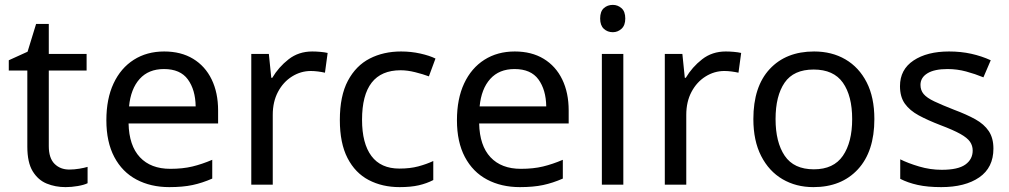

<svg xmlns="http://www.w3.org/2000/svg" viewBox="-20 -757 4137 787"><path d="M264 -62Q284 -62 305 -65.5Q326 -69 339 -73V-6Q325 1 299 5.5Q273 10 249 10Q207 10 171.5 -4.5Q136 -19 114 -55Q92 -91 92 -156V-468H16V-510L93 -545L128 -659H180V-536H335V-468H180V-158Q180 -109 203.5 -85.5Q227 -62 264 -62Z M653 -546Q722 -546 771.5 -516Q821 -486 847.5 -431.5Q874 -377 874 -304V-251H507Q509 -160 553.5 -112.5Q598 -65 678 -65Q729 -65 768.5 -74.5Q808 -84 850 -102V-25Q809 -7 769 1.5Q729 10 674 10Q598 10 539.5 -21Q481 -52 448.5 -113.5Q416 -175 416 -264Q416 -352 445.5 -415Q475 -478 528.5 -512Q582 -546 653 -546ZM652 -474Q589 -474 552.5 -433.5Q516 -393 509 -321H782Q781 -389 750 -431.5Q719 -474 652 -474Z M1260 -546Q1275 -546 1292.5 -544.5Q1310 -543 1323 -540L1312 -459Q1299 -462 1283.5 -464Q1268 -466 1254 -466Q1213 -466 1177 -443.5Q1141 -421 1119.5 -380.5Q1098 -340 1098 -286V0H1010V-536H1082L1092 -438H1096Q1122 -482 1163 -514Q1204 -546 1260 -546Z M1618 10Q1547 10 1491.5 -19Q1436 -48 1404.5 -109Q1373 -170 1373 -265Q1373 -364 1406 -426Q1439 -488 1495.5 -517Q1552 -546 1624 -546Q1665 -546 1703 -537.5Q1741 -529 1765 -517L1738 -444Q1714 -453 1682 -461Q1650 -469 1622 -469Q1464 -469 1464 -266Q1464 -169 1502.5 -117.5Q1541 -66 1617 -66Q1661 -66 1694.5 -75Q1728 -84 1756 -97V-19Q1729 -5 1696.5 2.5Q1664 10 1618 10Z M2090 -546Q2159 -546 2208.5 -516Q2258 -486 2284.5 -431.5Q2311 -377 2311 -304V-251H1944Q1946 -160 1990.5 -112.5Q2035 -65 2115 -65Q2166 -65 2205.5 -74.5Q2245 -84 2287 -102V-25Q2246 -7 2206 1.5Q2166 10 2111 10Q2035 10 1976.5 -21Q1918 -52 1885.5 -113.5Q1853 -175 1853 -264Q1853 -352 1882.5 -415Q1912 -478 1965.5 -512Q2019 -546 2090 -546ZM2089 -474Q2026 -474 1989.5 -433.5Q1953 -393 1946 -321H2219Q2218 -389 2187 -431.5Q2156 -474 2089 -474Z M2492 -737Q2512 -737 2527.5 -723.5Q2543 -710 2543 -681Q2543 -653 2527.5 -639Q2512 -625 2492 -625Q2470 -625 2455 -639Q2440 -653 2440 -681Q2440 -710 2455 -723.5Q2470 -737 2492 -737ZM2535 -536V0H2447V-536Z M2955 -546Q2970 -546 2987.5 -544.5Q3005 -543 3018 -540L3007 -459Q2994 -462 2978.5 -464Q2963 -466 2949 -466Q2908 -466 2872 -443.5Q2836 -421 2814.5 -380.5Q2793 -340 2793 -286V0H2705V-536H2777L2787 -438H2791Q2817 -482 2858 -514Q2899 -546 2955 -546Z M3564 -269Q3564 -136 3496.5 -63Q3429 10 3314 10Q3243 10 3187.5 -22.5Q3132 -55 3100 -117.5Q3068 -180 3068 -269Q3068 -402 3135 -474Q3202 -546 3317 -546Q3390 -546 3445.5 -513.5Q3501 -481 3532.5 -419.5Q3564 -358 3564 -269ZM3159 -269Q3159 -174 3196.5 -118.5Q3234 -63 3316 -63Q3397 -63 3435 -118.5Q3473 -174 3473 -269Q3473 -364 3435 -418Q3397 -472 3315 -472Q3233 -472 3196 -418Q3159 -364 3159 -269Z M4052 -148Q4052 -70 3994 -30Q3936 10 3838 10Q3782 10 3741.5 1Q3701 -8 3670 -24V-104Q3702 -88 3747.5 -74.5Q3793 -61 3840 -61Q3907 -61 3937 -82.5Q3967 -104 3967 -140Q3967 -160 3956 -176Q3945 -192 3916.5 -208Q3888 -224 3835 -244Q3783 -264 3746 -284Q3709 -304 3689 -332Q3669 -360 3669 -404Q3669 -472 3724.5 -509Q3780 -546 3870 -546Q3919 -546 3961.5 -536.5Q4004 -527 4041 -510L4011 -440Q3977 -454 3940 -464Q3903 -474 3864 -474Q3810 -474 3781.5 -456.5Q3753 -439 3753 -409Q3753 -387 3766 -371.5Q3779 -356 3809.5 -341.5Q3840 -327 3891 -307Q3942 -288 3978 -268Q4014 -248 4033 -219.5Q4052 -191 4052 -148Z"/></svg>

Font: Noto Sans Syriac Eastern
Style: Regular
Weight: 400
Designer: Patrick Giasson and the Monotype Design Team
Foundry: Monotype Imaging Inc.
Version: Version 3.001; ttfautohint (v1.8.4.7-5d5b)